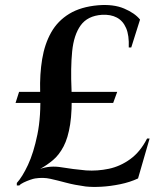

<svg xmlns="http://www.w3.org/2000/svg" viewBox="-20 -735 634 765"><path d="M576 -183 530 -24Q498 -9 459 -1Q420 7 384 9Q348 11 321 8Q277 2 243.5 -7Q210 -16 181 -22.5Q152 -29 120 -24Q113 -23 100 -18.5Q87 -14 74.5 -8Q62 -2 57 4H47V-6Q69 -30 91.5 -78Q114 -126 129 -199Q144 -272 140 -370Q138 -439 148 -499.5Q158 -560 184 -606Q210 -652 256 -680Q302 -708 371 -714Q432 -719 474.5 -701Q517 -683 538 -657L503 -546H493Q495 -594 482.5 -623Q470 -652 445.5 -665Q421 -678 386 -676Q329 -672 301.5 -634Q274 -596 267.5 -530Q261 -464 265 -377Q268 -294 259.5 -239.5Q251 -185 233 -151Q215 -117 191 -97Q167 -77 140 -62Q180 -76 224.5 -68.5Q269 -61 323 -56Q368 -53 413.5 -62.5Q459 -72 499 -101Q539 -130 566 -183ZM56 -369H447L431 -325H42Z"/></svg>

Font: Cinzel SemiBold
Style: Regular
Weight: 600
Designer: Natanael Gama
Version: Version 2.000